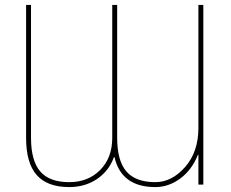

<svg xmlns="http://www.w3.org/2000/svg" viewBox="-20 -750 937 780"><path d="M784 -121Q759 -59 712 -24.5Q665 10 611 10Q473 10 445 -112H443Q423 -56 374.5 -23Q326 10 261 10Q172 10 129 -39Q86 -88 86 -190V-730H106V-190Q106 -97 143.5 -53.5Q181 -10 261 -10Q338 -10 387 -59.5Q436 -109 436 -190V-730H456V-190Q456 -97 493.5 -53.5Q531 -10 611 -10Q678 -10 732 -71.5Q786 -133 786 -230V-730H806V0H786V-121Z"/></svg>

Font: Mplus 1p Thin
Style: Regular
Weight: 250
Version: Version 1.061